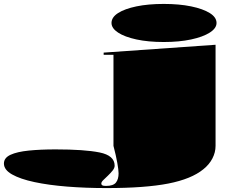

<svg xmlns="http://www.w3.org/2000/svg" viewBox="-513 -743 1168 978"><path d="M321 -529Q242 -529 182 -542Q122 -555 88.5 -577Q55 -599 55 -626Q55 -655 88.5 -676.5Q122 -698 182 -710.5Q242 -723 321 -723Q400 -723 460.5 -710.5Q521 -698 555.5 -676.5Q590 -655 590 -626Q590 -599 555.5 -577Q521 -555 460.5 -542Q400 -529 321 -529ZM30 215Q-76 215 -170.5 207.5Q-265 200 -337.5 184.5Q-410 169 -451.5 145.5Q-493 122 -493 90Q-493 61 -459.5 45.5Q-426 30 -366.5 24Q-307 18 -230 18Q-83 18 -6 33.5Q71 49 71 101Q71 113 60.5 126Q50 139 37 151.5Q24 164 13.5 174Q3 184 3 192Q3 198 8 201Q13 204 27 204Q64 204 77.5 187Q91 170 91 140Q91 123 84.5 86.5Q78 50 65 0V-464H15V-475L585 -515V0Q585 33 569 64Q553 95 523 119Q462 169 344 192Q226 215 30 215Z"/></svg>

Font: Kalnia Expanded
Style: Bold
Weight: 700
Width: 7
Designer: Frida Medrano
Foundry: Frida Medrano
Version: Version 1.105